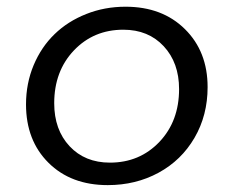

<svg xmlns="http://www.w3.org/2000/svg" viewBox="-20 -549 678 572"><path d="M354 -529Q463.5 -529 531 -462.2Q598.5 -395.5 598.5 -289.5Q598.5 -205.5 559.5 -138.5Q520.5 -71.5 452.5 -34.5Q384.5 2.5 301 2.5Q191.5 2.5 124.5 -64Q57.5 -130.5 57.5 -238Q57.5 -300.5 80.2 -354.8Q103 -409 142.5 -447.2Q182 -485.5 236.8 -507.2Q291.5 -529 354 -529ZM347.5 -460.5Q259 -460.5 200.2 -398.8Q141.5 -337 141.5 -241.5Q141.5 -162.5 187.2 -113.5Q233 -64.5 307.5 -64.5Q396 -64.5 454.8 -126.2Q513.5 -188 513.5 -283.5Q513.5 -362 467.8 -411.2Q422 -460.5 347.5 -460.5Z"/></svg>

Font: Argentum Sans Light
Style: Italic
Weight: 300
Italic angle: -11.3°
Designer: Julieta Ulanovsky (font), Owen Earl (portions from Jones font), Cristiano Sobral (main changes and remaster)
Foundry: Julieta Ulanovsky (font), Owen Earl (portions from Jones font), Cristiano Sobral (main changes and remaster)
Version: Version 3.127